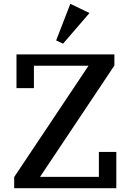

<svg xmlns="http://www.w3.org/2000/svg" viewBox="-20 -982 684 1002"><path d="M54 -58 442 -639H157V-522H66V-698H577V-640L189 -59H496V-189H587V0H54ZM273 -771 347 -962 447 -914 309 -754Z"/></svg>

Font: IBM Plex Serif Medium
Style: Regular
Weight: 500
Designer: Mike Abbink, Paul van der Laan, Pieter van Rosmalen
Foundry: Bold Monday
Version: Version 2.5